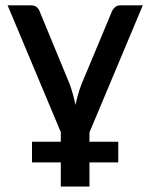

<svg xmlns="http://www.w3.org/2000/svg" viewBox="-20 -530 564 720"><path d="M315.5 1.5H423.5V79H315.5V169.5H208V79H100V1.5H208V-34.5L8.5 -510H96.5Q109 -510 117 -503.8Q125 -497.5 128 -489L241.5 -214Q255.5 -175 263 -136Q267 -155.5 272.5 -174.8Q278 -194 285.5 -214L400.5 -489Q404.5 -497.5 412.2 -503.8Q420 -510 431 -510H515.5L315.5 -33.5Z"/></svg>

Font: Lato SemiBold
Style: Regular
Weight: 600
Designer: Lukasz Dziedzic with Adam Twardoch and Botio Nikoltchev
Foundry: tyPoland Lukasz Dziedzic
Version: Version 2.015; 2015-08-06; http://www.latofonts.com/